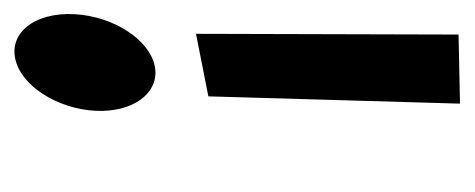

<svg xmlns="http://www.w3.org/2000/svg" viewBox="-242 -470 653 264"><g transform="rotate(90 84.0 -338.5)"><path d="M-28 -115C-31 -58 0 -22 39 -35C76 -47 106 -101 105 -153C104 -202 76 -233 42 -225C7 -217 -25 -169 -28 -115ZM-1 -282 85 -299 95 -645 0 -643Z"/></g></svg>

Font: Charger Slice
Style: Regular
Weight: 400
Designer: Jasper
Foundry: Cannot Into Space Fonts
Version: Version 1.1